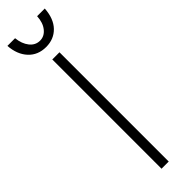

<svg xmlns="http://www.w3.org/2000/svg" viewBox="-297 -859 850 850"><g transform="rotate(-45 127.5 -434.5)"><path d="M105 -685H150V-1H105ZM7 -868H55Q59 -830 78 -806Q97 -782 126 -782Q153 -782 172 -805.5Q191 -829 193 -868H241Q237 -808 205.5 -775.5Q174 -743 125 -743Q74 -743 42.5 -777Q11 -811 7 -868Z"/></g></svg>

Font: Bellota Light
Style: Regular
Weight: 300
Designer: Kemie Guaida
Foundry: Kemie Guaida
Version: Version 4.001